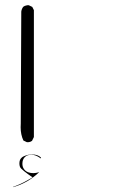

<svg xmlns="http://www.w3.org/2000/svg" viewBox="-20 -414 540 758"><path d="M85.4 147Q86.9 147.5 89.1 147.5Q91.3 147.5 94.7 147Q101.1 146 106.4 142.1L113.8 127V-374L107.4 -386.7L94.2 -393.1Q92.8 -393.6 90.3 -393.6Q87.9 -393.6 84.5 -392.6Q77.6 -391.6 71.8 -387.2Q65.4 -378.9 64 -368.2L62 74.2Q61.5 81.5 61.5 88.4Q61.5 117.2 72.3 140.6ZM140.1 210.9H142.1L141.6 208Q129.9 195.8 106.4 195.8Q89.4 195.8 73.7 203.1Q67.9 205.6 64.5 209.5Q56.6 216.8 56.6 231Q56.6 245.1 63.5 251.5Q74.7 262.2 91.8 274.4L108.4 286.1L90.8 296.4Q62.5 313 31.7 323.7V324.7H32.2Q89.8 308.6 134.8 265.6Q122.1 269.5 112.8 269.5Q84.5 269.5 73.7 252Q68.4 243.7 68.4 232.4Q68.4 215.8 77.9 206.3Q87.4 196.8 104.2 196.8Q121.1 196.8 140.1 210.9Z"/></svg>

Font: NaikaiFont
Style: ExtraLight
Weight: 200
Version: Version 1.89